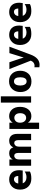

<svg xmlns="http://www.w3.org/2000/svg" viewBox="1750 -2496 945 4484"><g transform="rotate(-90 2222.0 -254.5)"><path d="M275 -401Q240 -401 213 -375.5Q186 -350 177 -300H353V-312Q346 -401 275 -401ZM458 -29Q406 5 290 5Q174 5 104.5 -67.5Q35 -140 35 -257.5Q35 -375 102.5 -443.5Q170 -512 270.5 -512Q371 -512 430 -452.5Q489 -393 489 -275Q489 -252 481 -196H183Q198 -154 235 -131Q272 -108 324 -108Q401 -108 458 -151Z M1337 0H1191V-301Q1191 -344 1174 -369Q1157 -394 1124 -394Q1091 -394 1064.5 -366.5Q1038 -339 1038 -268V0H892V-301Q892 -344 875 -369Q858 -394 825 -394Q792 -394 765.5 -366.5Q739 -339 739 -268V0H593V-507H739V-428Q781 -512 885 -512Q989 -512 1024 -416Q1041 -461 1081 -486.5Q1121 -512 1175 -512Q1250 -512 1293.5 -464.5Q1337 -417 1337 -325Z M1712.5 -392Q1666 -392 1632 -357Q1598 -322 1598 -258Q1598 -194 1630 -155Q1662 -116 1711 -116Q1760 -116 1790 -152.5Q1820 -189 1820 -255Q1820 -321 1789.5 -356.5Q1759 -392 1712.5 -392ZM1598 187H1452V-507H1598V-429Q1651 -513 1750 -513Q1849 -513 1908.5 -443.5Q1968 -374 1968 -258Q1968 -142 1910.5 -68Q1853 6 1750.5 6Q1648 6 1598 -75Z M2214 0H2068V-707H2214Z M2659 -251Q2659 -400 2562 -400Q2514 -400 2490 -359Q2466 -318 2466 -253Q2466 -188 2490.5 -146.5Q2515 -105 2563.5 -105Q2612 -105 2635.5 -145.5Q2659 -186 2659 -251ZM2565.5 -515Q2681 -515 2746 -442Q2811 -369 2811 -255Q2811 -141 2745.5 -66.5Q2680 8 2562 8Q2444 8 2379 -63.5Q2314 -135 2314 -249.5Q2314 -364 2382 -439.5Q2450 -515 2565.5 -515Z M2949 198Q2918 198 2893 193V77Q2909 81 2927 81Q3010 81 3047 -8L2851 -507H3010Q3107 -229 3119 -172Q3132 -221 3223 -507H3373L3190 -15Q3111 198 2949 198Z M3653 -401Q3618 -401 3591 -375.5Q3564 -350 3555 -300H3731V-312Q3724 -401 3653 -401ZM3836 -29Q3784 5 3668 5Q3552 5 3482.5 -67.5Q3413 -140 3413 -257.5Q3413 -375 3480.5 -443.5Q3548 -512 3648.5 -512Q3749 -512 3808 -452.5Q3867 -393 3867 -275Q3867 -252 3859 -196H3561Q3576 -154 3613 -131Q3650 -108 3702 -108Q3779 -108 3836 -151Z M4186 -401Q4151 -401 4124 -375.5Q4097 -350 4088 -300H4264V-312Q4257 -401 4186 -401ZM4369 -29Q4317 5 4201 5Q4085 5 4015.5 -67.5Q3946 -140 3946 -257.5Q3946 -375 4013.5 -443.5Q4081 -512 4181.5 -512Q4282 -512 4341 -452.5Q4400 -393 4400 -275Q4400 -252 4392 -196H4094Q4109 -154 4146 -131Q4183 -108 4235 -108Q4312 -108 4369 -151Z"/></g></svg>

Font: Hind Colombo
Style: Bold
Weight: 700
Designer: Jyotish Sonowal, Aditi Pimprikar
Foundry: Indian Type Foundry
Version: Version 1.000;PS 1.0;hotconv 1.0.86;makeotf.lib2.5.63406; tt